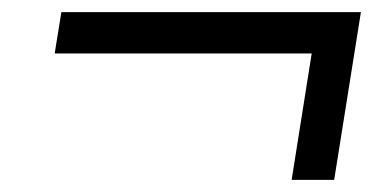

<svg xmlns="http://www.w3.org/2000/svg" viewBox="-20 -443 640 316"><path d="M460 -147 493 -355H70L81 -423H574L530 -147Z"/></svg>

Font: Mulish ExtraLight Medium
Style: Italic
Weight: 500
Italic angle: -9°
Version: Version 3.603